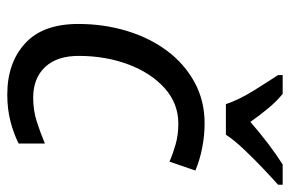

<svg xmlns="http://www.w3.org/2000/svg" viewBox="-158 -648 816 541"><g transform="rotate(90 250.5 -378.0)"><path d="M247 10Q158 10 103 -40Q48 -90 48 -190Q48 -262 67.5 -326.5Q87 -391 123.5 -440Q160 -489 212 -517.5Q264 -546 328 -546Q363 -546 398 -539Q433 -532 461 -520L436 -447Q416 -456 388.5 -464Q361 -472 329 -472Q272 -472 229 -433.5Q186 -395 162 -331Q138 -267 138 -191Q138 -130 169.5 -96.5Q201 -63 256 -63Q291 -63 322.5 -73Q354 -83 385 -96V-22Q357 -8 322.5 1Q288 10 247 10ZM274 -606Q261 -644 236 -684Q211 -724 192 -753V-766H245Q265 -750 285 -726Q305 -702 324 -675Q355 -702 386 -725.5Q417 -749 444 -766H501V-753Q484 -738 456 -711.5Q428 -685 401.5 -657Q375 -629 360 -606Z"/></g></svg>

Font: Noto Sans IKEA
Style: Italic
Weight: 400
Italic angle: -12°
Designer: Monotype Design Team
Foundry: Monotype Imaging Inc.
Version: Version 2.001